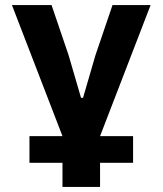

<svg xmlns="http://www.w3.org/2000/svg" viewBox="-20 -536 640 756"><path d="M226 200H374V105H504V0H374L573 -516H423L356 -319L307 -151H299L250 -319L183 -516H27L226 0H96V105H226Z"/></svg>

Font: IBM Plex Mono
Style: Bold
Weight: 700
Monospace: yes
Designer: Mike Abbink, Paul van der Laan, Pieter van Rosmalen
Foundry: Bold Monday
Version: Version 2.004